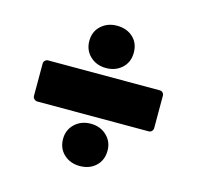

<svg xmlns="http://www.w3.org/2000/svg" viewBox="-89 -705 777 759"><g transform="rotate(15 300.0 -326.0)"><path d="M209 -527Q209 -565 235 -589Q261 -613 300 -613Q340 -613 365.5 -589.5Q391 -566 391 -527Q391 -488 365 -464Q339 -440 300 -440Q261 -440 235 -464.5Q209 -489 209 -527ZM72 -242Q65 -242 59.5 -247.5Q54 -253 54 -260V-392Q54 -400 59.5 -405Q65 -410 72 -410H528Q536 -410 541 -405Q546 -400 546 -392V-260Q546 -253 541 -247.5Q536 -242 528 -242ZM209 -126Q209 -163 235 -187.5Q261 -212 300 -212Q339 -212 365 -187.5Q391 -163 391 -126Q391 -87 365.5 -63Q340 -39 300 -39Q261 -39 235 -63Q209 -87 209 -126Z"/></g></svg>

Font: LINE Seed Sans TH App Heavy
Style: Regular
Weight: 900
Designer: Dalton Maag Ltd | Thai characters by Cadson Demak Co.,Ltd.
Foundry: Dalton Maag Ltd
Version: Version 1.003